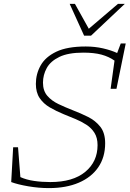

<svg xmlns="http://www.w3.org/2000/svg" viewBox="-20 -955 665 985"><path d="M519.5 -220Q519.5 -148.5 484.2 -97Q449 -45.5 384.2 -17.8Q319.5 10 230.5 10Q179.5 10 125.2 0.8Q71 -8.5 37.5 -21L47.5 -199.5H72.5L84.5 -46.5Q115.5 -32.5 155 -26.8Q194.5 -21 238 -21Q354 -21 417.2 -73.2Q480.5 -125.5 480.5 -210.5Q480.5 -248 464.8 -273.2Q449 -298.5 423 -315.2Q397 -332 366.8 -344.5Q336.5 -357 307 -369Q268 -385 235.5 -404Q203 -423 183.5 -451.8Q164 -480.5 164 -524.5Q164 -575.5 188.5 -619.2Q213 -663 269 -689.8Q325 -716.5 420 -716.5Q466.5 -716.5 508.8 -706.8Q551 -697 581 -683L599.5 -732H625L577.5 -499.5H547.5L567.5 -644Q538.5 -664.5 500.5 -674.8Q462.5 -685 407.5 -685Q330 -685 284.5 -663Q239 -641 219.8 -605.8Q200.5 -570.5 200.5 -531Q200.5 -489.5 222.5 -463.8Q244.5 -438 279.8 -421.2Q315 -404.5 354.5 -389Q394 -374 432 -355Q470 -336 494.8 -304.5Q519.5 -273 519.5 -220ZM620 -935 447 -772H411.5L337.5 -935H364.5L435.5 -807.5L585 -935Z"/></svg>

Font: Newsreader Caption ExtraLight
Style: Italic
Weight: 275
Italic angle: -17°
Designer: Hugues Gentile
Foundry: Production Type
Version: Version 1.001